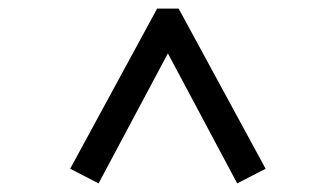

<svg xmlns="http://www.w3.org/2000/svg" viewBox="-20 -615 780 446"><path d="M209 -189 143 -223 345 -595H395L597 -223L531 -189L370 -491Z"/></svg>

Font: Diplomata SC
Style: Regular
Weight: 400
Designer: Eduardo Rodriguez Tunni
Foundry: Eduardo Rodriguez Tunni
Version: Version 1.002; ttfautohint (v1.8.4.7-5d5b);gftools[0.9.23]